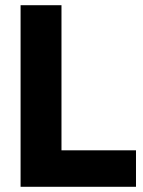

<svg xmlns="http://www.w3.org/2000/svg" viewBox="-20 -717 550 737"><path d="M59 -697H216V-140H502V0H59Z"/></svg>

Font: Hanken Grotesk Black
Style: Regular
Weight: 900
Designer: Alfredo Marco Pradil
Foundry: Hanken Design Co.
Version: Version 3.014